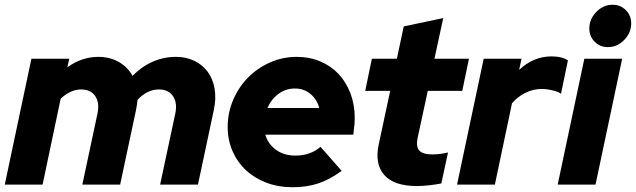

<svg xmlns="http://www.w3.org/2000/svg" viewBox="-27 -776 2673 807"><path d="M-7 0 105 -529H264L256 -493Q286 -515 319 -526Q352 -537 386 -537Q435 -537 472.5 -515.5Q510 -494 530 -457Q568 -496 614.5 -516.5Q661 -537 712 -537Q756 -537 790.5 -520Q825 -503 846.5 -473.5Q868 -444 875 -403Q882 -362 872 -315L805 0H646L710 -300Q719 -344 700 -372Q681 -400 641 -400Q616 -400 593.5 -389Q571 -378 551 -356Q550 -346 548.5 -335.5Q547 -325 545 -315L478 0H319L383 -300Q392 -345 373 -372.5Q354 -400 314 -400Q291 -400 269.5 -390Q248 -380 228 -361L152 0Z M1409 -58Q1359 -21 1310.5 -5Q1262 11 1202 11Q1143 11 1093 -8Q1043 -27 1007 -60.5Q971 -94 950.5 -140.5Q930 -187 930 -242Q930 -302 953 -356Q976 -410 1015.5 -450Q1055 -490 1108 -513.5Q1161 -537 1220 -537Q1274 -537 1319 -518Q1364 -499 1396 -465Q1428 -431 1446 -383.5Q1464 -336 1464 -280Q1464 -269 1463 -255Q1462 -241 1458 -210H1088Q1100 -170 1133.5 -146Q1167 -122 1215 -122Q1246 -122 1273 -131.5Q1300 -141 1320 -159ZM1213 -404Q1174 -404 1143.5 -381.5Q1113 -359 1097 -322H1315Q1305 -359 1277.5 -381.5Q1250 -404 1213 -404Z M1565 -170 1613 -394H1508L1536 -529H1641L1670 -665L1836 -700L1799 -529H1944L1916 -394H1771L1728 -195Q1721 -159 1735.5 -143Q1750 -127 1790 -127Q1807 -127 1822.5 -129Q1838 -131 1856 -135L1828 -5Q1809 -1 1779.5 2.5Q1750 6 1725 6Q1630 6 1588.5 -40Q1547 -86 1565 -170Z M1894 0 2006 -529H2165L2155 -482Q2184 -510 2218.5 -524.5Q2253 -539 2291 -539Q2313 -539 2331.5 -534.5Q2350 -530 2360 -522L2331 -382Q2321 -390 2296.5 -396Q2272 -402 2250 -402Q2214 -402 2181.5 -386Q2149 -370 2125 -342L2053 0Z M2528 -578Q2495 -578 2472.5 -600.5Q2450 -623 2450 -656Q2450 -696 2479.5 -726Q2509 -756 2548 -756Q2581 -756 2603.5 -733.5Q2626 -711 2626 -678Q2626 -638 2596.5 -608Q2567 -578 2528 -578ZM2588 -529 2476 0H2317L2429 -529Z"/></svg>

Font: Red Hat Display Black
Style: Italic
Weight: 900
Italic angle: -12°
Designer: Pentagram / MCKL
Foundry: Pentagram / MCKL
Version: Version 1.003; Red Hat Display Black Italic